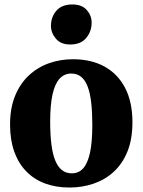

<svg xmlns="http://www.w3.org/2000/svg" viewBox="-20 -828 638 859"><path d="M25 -270.5Q25 -345 47.8 -400Q70.5 -455 109.8 -491.2Q149 -527.5 199.5 -545.2Q250 -563 306 -563Q388.5 -563 448 -530Q507.5 -497 540 -434.2Q572.5 -371.5 572.5 -281Q572.5 -204.5 549.8 -149.2Q527 -94 487.8 -58.5Q448.5 -23 397.8 -6Q347 11 291 11Q229.5 11 180.5 -7.5Q131.5 -26 96.8 -62Q62 -98 43.5 -150.5Q25 -203 25 -270.5ZM301 -52.5Q332.5 -52.5 352.5 -75.2Q372.5 -98 382.8 -145.5Q393 -193 393 -268Q393 -324.5 388.2 -367.5Q383.5 -410.5 372.5 -439.8Q361.5 -469 343.5 -484Q325.5 -499 299 -499Q268 -499 247 -476.5Q226 -454 215.2 -406.5Q204.5 -359 204.5 -283.5Q204.5 -227 209.8 -183.8Q215 -140.5 226.5 -111.5Q238 -82.5 256.5 -67.5Q275 -52.5 301 -52.5ZM293.5 -629Q252 -629 230 -655Q208 -681 208 -712Q208 -752 232.2 -780Q256.5 -808 303.5 -808H304.5Q346.5 -808 368.2 -783.2Q390 -758.5 390 -727Q390 -687.5 365.8 -658.2Q341.5 -629 294.5 -629Z"/></svg>

Font: Merriweather 36pt Black
Style: Regular
Weight: 900
Version: Version 2.100